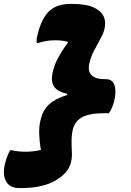

<svg xmlns="http://www.w3.org/2000/svg" viewBox="-51 -790 671 982"><path d="M217 -413Q225 -455 245.5 -493Q266 -531 287 -559Q290 -563 292.5 -567Q295 -571 298 -575Q283 -580 266.5 -582Q250 -584 232 -584Q207 -584 187 -580.5Q167 -577 143 -570H137Q136 -578 136.5 -588Q137 -598 141 -612Q161 -696 200.5 -733Q240 -770 309 -770H317Q390 -770 429 -751.5Q468 -733 480 -704Q492 -675 483 -641L481 -634Q476 -615 461 -588.5Q446 -562 430 -531Q414 -500 406 -466Q388 -385 487 -385H491Q524 -385 534.5 -354.5Q545 -324 533 -273Q523 -235 506 -211H485Q407 -211 370 -191Q333 -171 322 -130Q315 -100 315 -70Q315 -40 316.5 -13Q318 14 313 35L312 40Q299 95 232.5 133.5Q166 172 55 172H49Q-2 172 -20.5 136.5Q-39 101 -25 45Q-14 4 1 -22H7Q19 -19 38 -16.5Q57 -14 81 -14Q119 -14 158 -23Q158 -26 157.5 -29Q157 -32 156 -36Q151 -66 149.5 -106Q148 -146 158 -183Q170 -229 201.5 -257.5Q233 -286 292 -304L293 -310Q241 -322 225 -348Q209 -374 217 -413Z"/></svg>

Font: Recursive Mn Csl St Blk
Style: Italic
Weight: 900
Italic angle: -15°
Monospace: yes
Version: Version 1.079;hotconv 1.0.112;makeotfexe 2.5.65598; ttfautoh